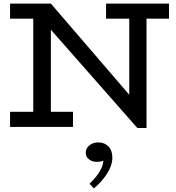

<svg xmlns="http://www.w3.org/2000/svg" viewBox="-20 -706 978 1068"><path d="M744 6 135 -686H263L699 -179V-669H795V6ZM36 0V-84H386V0ZM165 -15V-686H263V-15ZM36 -602V-686H263L262 -602ZM570 -602V-686H920V-602ZM605 171Q605 213 576 259Q547 305 502 342L478 316Q514 282 534 248.5Q554 215 555 187Q546 192 537 193Q528 194 516 194Q492 194 474.5 180Q457 166 457 143Q457 119 477.5 102.5Q498 86 526 86Q561 86 583 108.5Q605 131 605 171Z"/></svg>

Font: BioRhyme
Style: Regular
Weight: 400
Designer: Aoife Mooney
Foundry: Aoife Mooney Type
Version: Version 1.600;gftools[0.9.33]